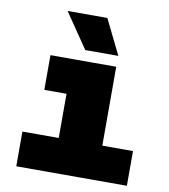

<svg xmlns="http://www.w3.org/2000/svg" viewBox="-87 -864 824 937"><g transform="rotate(10 325.0 -395.0)"><path d="M237 0V-563H453V0ZM57 0V-172H605V0ZM127 -391V-563H345V-391ZM454 -617H290L172 -790H369Z"/></g></svg>

Font: Azeret Mono Thin Black
Style: Regular
Weight: 900
Version: Version 1.002